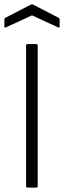

<svg xmlns="http://www.w3.org/2000/svg" viewBox="-25 -856 292 876"><path d="M101 0Q94 0 94 -7V-648Q94 -655 101 -655H141Q147 -655 147 -648V-7Q147 0 141 0ZM2 -731Q-5 -728 -5 -735V-768Q-5 -773 0 -775L116 -835Q121 -838 126 -835L242 -775Q247 -773 247 -768V-735Q247 -728 240 -731L121 -786Z"/></svg>

Font: Sofia Sans Light
Style: Regular
Weight: 300
Designer: Botio Nikoltchev, Ani Petrova
Foundry: lettersoup
Version: Version 4.100; ttfautohint (v1.8.3)